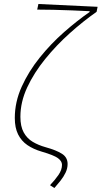

<svg xmlns="http://www.w3.org/2000/svg" viewBox="-20 -754 508 960"><path d="M252 186 230 172Q255 146 272.5 120.5Q290 95 290 70Q290 52 270 37Q250 22 188 4Q147 -8 117 -28.5Q87 -49 70.5 -82Q54 -115 54 -164Q54 -244 88.5 -320.5Q123 -397 179 -466.5Q235 -536 300.5 -593.5Q366 -651 428 -694V-698Q389 -700 341 -702Q293 -704 246.5 -705Q200 -706 166 -706L172 -734L468 -720L463 -695Q396 -648 329 -588Q262 -528 206 -459Q150 -390 116 -317Q82 -244 82 -170Q82 -122 98.5 -92Q115 -62 143.5 -45Q172 -28 208 -18Q262 -3 290 15Q318 33 318 66Q318 88 308 109Q298 130 282.5 149.5Q267 169 252 186Z"/></svg>

Font: Source Sans 3 ExtraLight
Style: Italic
Weight: 250
Italic angle: -11°
Designer: Paul D. Hunt
Foundry: Adobe
Version: Version 3.046;hotconv 1.0.118;makeotfexe 2.5.65603